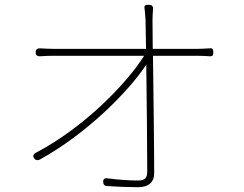

<svg xmlns="http://www.w3.org/2000/svg" viewBox="-20 -775 1020 802"><path d="M392 -542H582C508 -424 330 -242 130 -137C118 -131 116 -122 124 -112C130 -105 138 -104 147 -109C340 -215 517 -392 591 -505C593 -352 595 -150 595 -59C595 -33 587 -21 556 -21C520 -21 474 -24 430 -30C417 -32 410 -27 411 -14C412 -4 416 1 426 2C466 5 519 7 556 7C599 7 624 -12 624 -52C624 -166 621 -390 619 -542H805C820 -542 840 -541 855 -540C868 -539 871 -544 871 -557C871 -570 867 -575 854 -573C838 -572 819 -571 806 -571H618L617 -691C617 -706 618 -719 619 -733C621 -747 616 -755 602 -755C587 -755 581 -753 584 -738C585 -726 587 -712 588 -691L590 -571H396H202C182 -571 168 -572 150 -573C137 -574 129 -570 129 -557C129 -544 136 -539 149 -540C166 -541 180 -542 202 -542Z"/></svg>

Font: GenSenRounded2 TW EL
Style: Regular
Weight: 250
Version: Version 2.100;PS 2.1;hotconv 16.6.51;makeotf.lib2.5.65220 DE